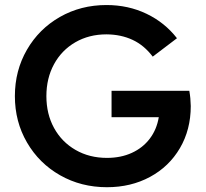

<svg xmlns="http://www.w3.org/2000/svg" viewBox="-20 -741 829 774"><path d="M40 -353.5Q40 -456.5 88.6 -540.5Q137.2 -624.5 221.4 -672.6Q305.7 -720.7 409.2 -720.7Q497.1 -720.7 570.6 -685.5Q644 -650.4 693.4 -586.9L595.7 -512.7Q561 -558.6 514.4 -580.3Q467.8 -602.1 409.2 -602.5Q338.9 -602.5 283.7 -570.6Q228.5 -538.6 197.8 -482.2Q167 -425.8 167 -353.5Q167 -281.2 198 -224.9Q229 -168.5 284.7 -136.5Q340.3 -104.5 411.1 -104.5Q467.3 -104.5 511.5 -124.8Q555.7 -145 583.7 -181.9Q611.8 -218.8 620.1 -268.6H429.7V-375H743.2Q748.5 -345.2 749 -313.5Q749 -218.3 705.3 -143.8Q661.6 -69.3 584.7 -27.8Q507.8 13.7 411.1 13.7Q307.1 13.7 222.4 -34.4Q137.7 -82.5 88.9 -166.5Q40 -250.5 40 -353.5Z"/></svg>

Font: Wanted Sans SemiBold
Style: Regular
Weight: 600
Designer: Original Design by Kil Hyung-jin and Kang Hanbin, Wanted Lab, Inc; Hangeul from Source Han Sans by Jang Soo-young and Ka
Foundry: Wanted Lab, Inc.
Version: Version 1.003